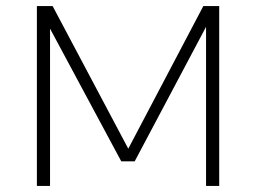

<svg xmlns="http://www.w3.org/2000/svg" viewBox="-20 -615 847 635"><path d="M102 0V-595H154L411.5 -109.5H397L652.5 -595H705V0H661.5V-556.5H677.5L425.5 -81.5H381L126 -556.5H145.5V0Z"/></svg>

Font: Encode Sans SC SemiExpanded ExtraLight
Style: Regular
Weight: 250
Width: 6
Designer: Multiple Designers
Foundry: Impallari Type
Version: Version 3.002